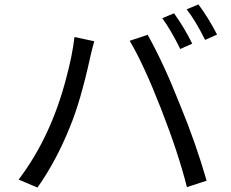

<svg xmlns="http://www.w3.org/2000/svg" viewBox="-20 -839 1040 866"><path d="M765 -779Q813 -712 847 -642L793 -618Q754 -698 712 -757ZM875 -819Q920 -759 959 -683L905 -659Q863 -744 822 -797ZM64 -29Q209 -220 278 -484Q306 -587 316 -672L405 -653Q391 -601 387 -581Q343 -381 296 -268Q235 -115 149 7ZM823 5Q786 -144 707.5 -345.5Q629 -547 565 -655L646 -682Q719 -552 792 -366Q862 -197 912 -24Z"/></svg>

Font: Swei Fan Sans CJK TC
Style: Regular
Weight: 400
Version: Version 2.130